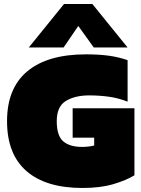

<svg xmlns="http://www.w3.org/2000/svg" viewBox="-20 -924 703 954"><path d="M123 -688 298 -904H439L614 -688H446L369 -795L296 -688ZM390 10Q208 10 111.5 -74Q15 -158 15 -322Q15 -486 116 -570Q217 -654 407 -654Q469 -654 518.5 -647.5Q568 -641 614 -625V-419Q568 -437 520.5 -443.5Q473 -450 423 -450Q353 -450 307.5 -422.5Q262 -395 262 -322Q262 -249 294.5 -221.5Q327 -194 388 -194Q420 -194 448 -201V-240H341V-386H648V-53Q607 -28 543 -9Q479 10 390 10Z"/></svg>

Font: Kanit Black
Style: Regular
Weight: 900
Designer: Katatrad Team
Foundry: CadsonDemak
Version: Version 2.000; ttfautohint (v1.8.3)